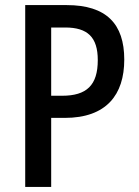

<svg xmlns="http://www.w3.org/2000/svg" viewBox="-20 -734 545 754"><path d="M242 -714H79V0H181V-271H234C398 -271 468 -362 468 -500C468 -640 398 -714 242 -714ZM236 -626C324 -626 364 -588 364 -498C364 -399 320 -358 224 -358H181V-626Z"/></svg>

Font: Noto Sans Tamil Condensed Medium
Style: Regular
Weight: 500
Width: 3
Designer: Jelle Bosma - Monotype Design Team
Foundry: Monotype Imaging Inc.
Version: Version 2.004